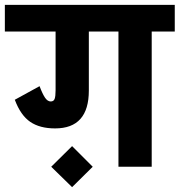

<svg xmlns="http://www.w3.org/2000/svg" viewBox="-30 -687 740 791"><path d="M0 0ZM690 -557H595V0H458V-557H336V-314Q336 -158 197 -158Q134 -158 94.5 -185Q55 -212 31 -276L133 -332Q145 -300 155.5 -284.5Q166 -269 179 -269Q191 -269 195 -279.5Q199 -290 199 -315V-557H-10V-667H690ZM181 0 267 -85 352 0 267 84Z"/></svg>

Font: Biryani ExtraBold
Style: Regular
Weight: 800
Designer: Dan Reynolds and Mathieu Reguer
Foundry: Dan Reynolds and Mathieu Reguer
Version: Version 1.004; ttfautohint (v1.1) -l 5 -r 5 -G 72 -x 0 -D la